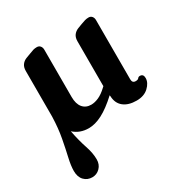

<svg xmlns="http://www.w3.org/2000/svg" viewBox="-163 -597 918 957"><g transform="rotate(-30 296.5 -118.0)"><path d="M478 12.5Q431 12.5 403.8 -9.2Q376.5 -31 375 -71.5L374 -78Q322.5 -30.5 281 -9Q239.5 12.5 203 12.5Q151.5 12.5 116.5 -19.5Q128.5 41.5 143.5 85.5Q158.5 129.5 158.5 166Q158.5 195.5 140 214.2Q121.5 233 95.5 233Q67.5 233 49 213.8Q30.5 194.5 30.5 160Q30.5 130 40.2 87.8Q50 45.5 60.2 -8.8Q70.5 -63 72.5 -129Q72.5 -130.5 72.5 -132.5V-392Q72.5 -413 82 -426.2Q91.5 -439.5 107.5 -446L134 -456Q148.5 -462 158.2 -464.8Q168 -467.5 179 -467.5Q191.5 -467.5 198.5 -459Q205.5 -450.5 205.5 -437.5V-165.5Q205.5 -125.5 223.2 -104.2Q241 -83 271.5 -83Q291.5 -83 314.5 -93Q337.5 -103 363.5 -127.5L369.5 -133V-391.5Q369.5 -412.5 379.2 -425.8Q389 -439 405 -445.5L431 -455.5Q446 -461 455.5 -463.8Q465 -466.5 476.5 -466.5Q488.5 -466.5 495.5 -458Q502.5 -449.5 502.5 -437V-95.5Q502.5 -74 522 -74Q535 -74 539.5 -80.2Q544 -86.5 552 -86.5Q572.5 -86.5 572.5 -63Q572.5 -36 546.8 -11.8Q521 12.5 478 12.5Z"/></g></svg>

Font: Fraunces 72pt SuperSoft SemiBold
Style: Regular
Weight: 600
Version: Version 1.000;[b76b70a41]